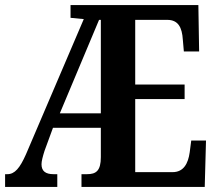

<svg xmlns="http://www.w3.org/2000/svg" viewBox="-20 -734 855 754"><path d="M0 0H205V-50H190C159 -50 143 -62 143 -89C143 -101 148 -120 155 -142L188 -232H376V-117C376 -63 357 -50 322 -50H300V0H784L789 -182H731L725 -136C719 -92 701 -58 658 -58H511V-345H705V-402H511V-656H637C680 -656 695 -626 698 -578L702 -532H762L759 -714H257V-664L309 -659L82 -128C58 -74 38 -50 9 -50H0ZM215 -289 369 -656H376V-289Z"/></svg>

Font: Noto Serif Lao ExtraCondensed
Style: Bold
Weight: 700
Width: 2
Designer: Monotype Design Team
Foundry: Monotype Imaging Inc.
Version: Version 2.003